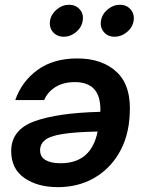

<svg xmlns="http://www.w3.org/2000/svg" viewBox="-20 -772 592 804"><path d="M303.2 -527.3Q409.7 -527.3 470.7 -468.5Q531.7 -409.7 522.9 -287.6Q517.6 -196.3 477.3 -128.9Q437 -61.5 371.1 -24.9Q305.2 11.7 222.2 11.7Q137.7 11.7 82.3 -26.6Q26.9 -64.9 26.9 -139.2Q26.9 -228.5 123.8 -263.9Q220.7 -299.3 399.9 -303.7Q400.4 -308.1 400.4 -313.5Q400.4 -428.2 293.5 -428.2Q244.6 -428.2 211.7 -407.2Q178.7 -386.2 165 -353H43.9Q71.3 -431.6 137.7 -479.5Q204.1 -527.3 303.2 -527.3ZM388.7 -221.2Q291.5 -219.2 239.5 -210.4Q187.5 -201.7 167.7 -184.8Q147.9 -168 147.9 -142.6Q147.9 -115.2 170.7 -101.8Q193.4 -88.4 233.4 -88.4Q362.3 -88.4 388.7 -221.2ZM247.1 -618.2Q218.8 -618.2 201.9 -637.7Q185.1 -657.2 189.5 -685.1Q194.3 -712.9 217.5 -732.4Q240.7 -752 269 -752Q297.4 -752 314.2 -732.4Q331.1 -712.9 326.2 -685.1Q321.8 -657.2 298.6 -637.7Q275.4 -618.2 247.1 -618.2ZM460 -618.2Q431.6 -618.2 415 -637.7Q398.4 -657.2 402.8 -685.1Q407.2 -712.9 430.7 -732.4Q454.1 -752 481.9 -752Q510.3 -752 527.1 -732.4Q543.9 -712.9 539.6 -685.1Q535.2 -657.2 511.7 -637.7Q488.3 -618.2 460 -618.2Z"/></svg>

Font: Inter Display Semi Bold
Style: Italic
Weight: 600
Italic angle: -9.39999°
Designer: Rasmus Andersson
Foundry: rsms
Version: Version 4.000;git-4fc901f